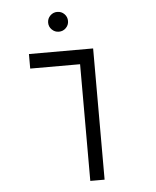

<svg xmlns="http://www.w3.org/2000/svg" viewBox="-54 -808 694 854"><g transform="rotate(-5 293.0 -381.0)"><path d="M314.5 0V-521H91.8V-585.9H378.4V0ZM233.4 -673.3Q215.3 -673.3 202.1 -686.3Q189 -699.2 189 -717.3Q189 -735.8 202.1 -748.8Q215.3 -761.7 233.4 -761.7Q252 -761.7 264.9 -748.8Q277.8 -735.8 277.8 -717.3Q277.8 -699.2 264.9 -686.3Q252 -673.3 233.4 -673.3Z"/></g></svg>

Font: Cascadia Mono PL Light
Style: Regular
Weight: 300
Monospace: yes
Designer: Aaron Bell
Foundry: Saja Typeworks
Version: Version 2404.023; ttfautohint (v1.8.4)